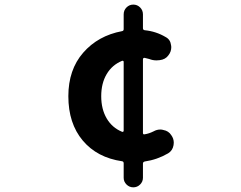

<svg xmlns="http://www.w3.org/2000/svg" viewBox="-20 -763 1040 827"><path d="M505.9 -195.3Q508.8 -194.3 510.7 -195.8Q512.7 -197.3 512.7 -200.2V-497.1Q512.7 -499 510.7 -500.5Q508.8 -502 505.9 -501Q462.9 -483.4 439.5 -443.8Q416 -404.3 416 -348.6Q416 -293 439.5 -252.9Q462.9 -212.9 505.9 -195.3ZM641.6 -197.3Q655.3 -205.1 670.9 -205.1Q677.7 -205.1 683.6 -203.1Q706.1 -199.2 717.8 -180.7Q728.5 -166 728.5 -148.4Q728.5 -143.6 727.5 -137.7Q723.6 -114.3 704.1 -102.5Q657.2 -75.2 603.5 -67.4Q595.7 -65.4 595.7 -58.6V2.9Q595.7 19.5 583.5 31.7Q571.3 43.9 554.2 43.9Q537.1 43.9 524.9 31.7Q512.7 19.5 512.7 2.9V-59.6Q512.7 -67.4 505.9 -68.4Q398.4 -84 336.4 -157.7Q274.4 -231.4 274.4 -348.6Q274.4 -462.9 338.4 -536.1Q402.3 -609.4 505.9 -628.9Q512.7 -629.9 512.7 -637.7V-701.2Q512.7 -718.8 524.9 -731Q537.1 -743.2 554.2 -743.2Q571.3 -743.2 583.5 -731Q595.7 -718.8 595.7 -701.2V-641.6Q595.7 -633.8 603.5 -632.8Q652.3 -627.9 693.4 -603.5Q713.9 -592.8 716.8 -568.4Q717.8 -564.5 717.8 -560.5Q717.8 -540 705.1 -524.4Q692.4 -506.8 668 -503.9Q661.1 -502.9 654.3 -502.9Q637.7 -502.9 623 -508.8Q613.3 -511.7 603.5 -513.7Q595.7 -514.6 595.7 -506.8V-190.4Q595.7 -182.6 603.5 -184.6Q622.1 -187.5 641.6 -197.3Z"/></svg>

Font: Gen Jyuu Gothic Monospace Bold
Style: Bold
Weight: 700
Designer: [Source Han Sans]
Ryoko NISHIZUKA  (kana & ideographs); Paul D. Hunt (Latin, Greek & Cyrillic); Wenlong ZHANG  (bopomofo
Version: Version 1.002.20150607